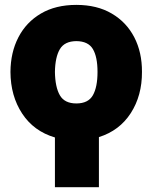

<svg xmlns="http://www.w3.org/2000/svg" viewBox="-20 -573 617 797"><path d="M569.3 -274.4Q569.8 -176.3 522.9 -103.5Q476.1 -30.8 390.6 -3.9V204.1H208V-2.4Q120.1 -28.3 72 -101.6Q23.9 -174.8 23.4 -274.4Q23.9 -355.5 56.4 -418.2Q88.9 -481 149.9 -516.8Q210.9 -552.7 296.9 -552.7Q382.8 -552.7 443.8 -516.8Q504.9 -481 537.4 -418.2Q569.8 -355.5 569.3 -274.4ZM296.9 -143.6Q346.2 -143.6 365.5 -177.5Q384.8 -211.4 384.8 -274.4Q384.8 -336.9 365.5 -369.4Q346.2 -401.9 296.9 -402.3Q248 -401.9 228.5 -368.9Q209 -335.9 208 -274.4Q209 -211.4 228.5 -177.5Q248 -143.6 296.9 -143.6Z"/></svg>

Font: Inter Tight Black
Style: Regular
Weight: 900
Designer: Rasmus Andersson
Foundry: rsms
Version: Version 3.004; ttfautohint (v1.8.4.7-5d5b)